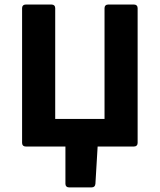

<svg xmlns="http://www.w3.org/2000/svg" viewBox="-20 -644 702 844"><path d="M569.3 -624H455.1C445.3 -624 439.5 -618.2 439.5 -608.4V-121.1H222.7V-608.4C222.7 -618.2 216.8 -624 207 -624H92.8C83 -624 77.1 -618.2 77.1 -608.4V-15.6C77.1 -5.9 83 0 92.8 0H267.6V164.1C267.6 173.8 273.4 179.7 283.2 179.7H382.8C392.6 179.7 398.4 174.8 399.4 164.1L409.2 0H569.3C579.1 0 585 -5.9 585 -15.6V-608.4C585 -618.2 579.1 -624 569.3 -624Z"/></svg>

Font: Ed Sans Neue
Style: Bold
Weight: 700
Designer: Stephen Hutchings
Version: Version 1.004;PS 001.004;hotconv 1.0.88;makeotf.lib2.5.64775